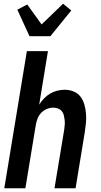

<svg xmlns="http://www.w3.org/2000/svg" viewBox="-20 -1009 540 1029"><path d="M138 -815 73 -957 126 -985 203 -878 318 -989 362 -953 250 -815ZM3 0 124 -735H237L190 -448Q201 -466 216 -481.5Q231 -497 249 -507.5Q267 -518 287 -523Q307 -528 327 -528Q352 -528 375 -518.5Q398 -509 412 -490Q426 -471 432.5 -447.5Q439 -424 441 -399Q443 -374 440.5 -348.5Q438 -323 434 -298L385 0H272L324 -313Q326 -327 327 -340Q328 -353 326.5 -366Q325 -379 322 -391.5Q319 -404 311 -413.5Q303 -423 291 -427.5Q279 -432 265 -432Q248 -432 231 -425Q214 -418 201 -404.5Q188 -391 181.5 -374Q175 -357 172 -340L116 0Z"/></svg>

Font: Iosevka Curly
Style: Bold Italic
Weight: 700
Italic angle: -9°
Monospace: yes
Designer: Belleve Invis
Foundry: Belleve Invis
Version: Version 22.1.2; ttfautohint (v1.8.4)